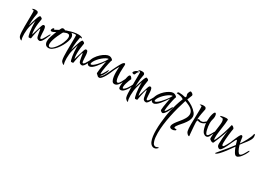

<svg xmlns="http://www.w3.org/2000/svg" viewBox="-19 -1463 3924 2870"><g transform="rotate(30 1943.5 -27.5)"><path d="M102 75Q94 75 76 60.5Q58 46 53 27Q46 2 44 -39Q42 -80 42 -128Q42 -179 43 -232.5Q44 -286 44 -331Q44 -353 44 -371.5Q44 -390 42 -404Q40 -406 30.5 -407.5Q21 -409 12.5 -410.5Q4 -412 4 -412Q4 -414 19.5 -421.5Q35 -429 64 -429Q93 -429 102 -418Q111 -407 111 -399Q111 -396 111 -393Q111 -390 110 -387Q102 -348 98 -316.5Q94 -285 92 -252.5Q90 -220 89 -177Q90 -180 98.5 -208.5Q107 -237 127 -298Q143 -349 153 -364.5Q163 -380 170 -381Q172 -380 181 -377Q190 -374 199 -367.5Q208 -361 208 -351V-349Q201 -312 195.5 -265Q190 -218 190 -174Q190 -146 192.5 -122Q195 -98 202 -83Q202 -87 208.5 -109Q215 -131 224 -159.5Q233 -188 241 -214Q249 -240 253 -253Q261 -277 267.5 -285Q274 -293 286 -293Q303 -293 310.5 -272.5Q318 -252 320 -222Q322 -192 323 -162Q324 -132 327.5 -111.5Q331 -91 342 -91Q355 -91 369 -110.5Q383 -130 396.5 -156Q410 -182 421 -201.5Q432 -221 438 -221Q441 -221 441 -216Q441 -212 438 -203Q424 -169 408 -135Q392 -101 375 -78Q358 -55 339 -55Q315 -55 301 -69Q291 -78 285 -102.5Q279 -127 275 -154Q271 -181 267.5 -200.5Q264 -220 260 -220Q257 -220 251.5 -202.5Q246 -185 240 -159Q234 -133 228.5 -106.5Q223 -80 219.5 -60Q216 -40 216 -35Q216 -23 205.5 -21Q195 -19 179 -19Q172 -19 165 -41.5Q158 -64 152.5 -99.5Q147 -135 144 -175Q141 -215 141 -249Q141 -260 141 -269.5Q141 -279 142 -287Q126 -241 109 -175.5Q92 -110 92 -34Q92 -3 95 24Q98 51 105 66Q106 68 106 71Q106 75 102 75Z M511 -29Q475 -29 458 -52.5Q441 -76 441 -110Q441 -146 458 -198Q475 -250 494 -296Q477 -285 459 -276Q441 -267 427 -267Q417 -267 412.5 -272Q408 -277 408 -283Q408 -288 411 -298Q414 -308 421.5 -317Q429 -326 440 -326Q444 -326 444 -323Q444 -322 443.5 -321.5Q443 -321 443 -320Q442 -318 442 -316Q442 -312 447 -312Q450 -312 454.5 -313Q459 -314 464 -317Q474 -322 487 -329.5Q500 -337 516 -345L531 -375Q537 -386 545 -390.5Q553 -395 560 -395Q571 -395 579.5 -391.5Q588 -388 595 -383Q606 -388 618.5 -392.5Q631 -397 643 -399Q681 -413 722 -421.5Q763 -430 803 -430Q825 -430 848 -424Q871 -418 871 -405Q871 -401 863 -401Q847 -401 826.5 -405Q806 -409 786 -409Q761 -409 738 -406.5Q715 -404 695 -399Q711 -392 721.5 -375Q732 -358 732 -332Q732 -304 718.5 -265Q705 -226 682.5 -185Q660 -144 631 -108.5Q602 -73 571 -51Q540 -29 511 -29ZM522 -50Q543 -50 565.5 -69Q588 -88 610 -117Q632 -146 649 -177Q657 -191 667.5 -215Q678 -239 685.5 -266Q693 -293 693 -315Q693 -335 684.5 -348.5Q676 -362 653 -362Q642 -362 625 -356Q608 -350 589 -342Q585 -338 581.5 -333.5Q578 -329 576 -324Q557 -289 538 -246.5Q519 -204 506.5 -164Q494 -124 494 -94Q494 -50 522 -50Z M833 75Q825 75 807 60.5Q789 46 784 27Q777 2 775 -39Q773 -80 773 -128Q773 -179 774 -232.5Q775 -286 775 -331Q775 -353 775 -371.5Q775 -390 773 -404Q771 -406 761.5 -407.5Q752 -409 743.5 -410.5Q735 -412 735 -412Q735 -414 750.5 -421.5Q766 -429 795 -429Q824 -429 833 -418Q842 -407 842 -399Q842 -396 842 -393Q842 -390 841 -387Q833 -348 829 -316.5Q825 -285 823 -252.5Q821 -220 820 -177Q821 -180 829.5 -208.5Q838 -237 858 -298Q874 -349 884 -364.5Q894 -380 901 -381Q903 -380 912 -377Q921 -374 930 -367.5Q939 -361 939 -351V-349Q932 -312 926.5 -265Q921 -218 921 -174Q921 -146 923.5 -122Q926 -98 933 -83Q933 -87 939.5 -109Q946 -131 955 -159.5Q964 -188 972 -214Q980 -240 984 -253Q992 -277 998.5 -285Q1005 -293 1017 -293Q1034 -293 1041.5 -272.5Q1049 -252 1051 -222Q1053 -192 1054 -162Q1055 -132 1058.5 -111.5Q1062 -91 1073 -91Q1086 -91 1100 -110.5Q1114 -130 1127.5 -156Q1141 -182 1152 -201.5Q1163 -221 1169 -221Q1172 -221 1172 -216Q1172 -212 1169 -203Q1155 -169 1139 -135Q1123 -101 1106 -78Q1089 -55 1070 -55Q1046 -55 1032 -69Q1022 -78 1016 -102.5Q1010 -127 1006 -154Q1002 -181 998.5 -200.5Q995 -220 991 -220Q988 -220 982.5 -202.5Q977 -185 971 -159Q965 -133 959.5 -106.5Q954 -80 950.5 -60Q947 -40 947 -35Q947 -23 936.5 -21Q926 -19 910 -19Q903 -19 896 -41.5Q889 -64 883.5 -99.5Q878 -135 875 -175Q872 -215 872 -249Q872 -260 872 -269.5Q872 -279 873 -287Q857 -241 840 -175.5Q823 -110 823 -34Q823 -3 826 24Q829 51 836 66Q837 68 837 71Q837 75 833 75Z M1369 -40Q1358 -40 1345 -48.5Q1332 -57 1327 -67Q1327 -90 1333 -130Q1339 -170 1346.5 -212.5Q1354 -255 1360 -285Q1342 -257 1319 -224Q1296 -191 1272 -162.5Q1248 -134 1223.5 -115.5Q1199 -97 1178 -97Q1157 -97 1145 -111.5Q1133 -126 1133 -145Q1133 -150 1135 -158Q1144 -204 1170.5 -244.5Q1197 -285 1231.5 -316Q1266 -347 1300 -365Q1334 -383 1358 -383Q1376 -383 1392.5 -375.5Q1409 -368 1424 -351Q1427 -348 1427 -344Q1427 -339 1421 -334Q1414 -310 1406.5 -276.5Q1399 -243 1392.5 -207.5Q1386 -172 1382 -142Q1378 -112 1378 -96Q1378 -85 1381 -85Q1389 -85 1401.5 -102Q1414 -119 1426 -141Q1438 -163 1447.5 -180Q1457 -197 1459 -197Q1462 -197 1462 -189Q1462 -172 1451 -147Q1440 -122 1424.5 -97.5Q1409 -73 1393.5 -56.5Q1378 -40 1369 -40ZM1186 -134Q1200 -134 1221.5 -150Q1243 -166 1266.5 -191Q1290 -216 1312.5 -244Q1335 -272 1351.5 -297.5Q1368 -323 1375 -339Q1355 -339 1329 -324.5Q1303 -310 1276 -287.5Q1249 -265 1226 -238.5Q1203 -212 1189 -187Q1175 -162 1175 -144Q1175 -134 1186 -134Z M1387 -24Q1373 -24 1360 -33.5Q1347 -43 1347 -56Q1347 -78 1356 -69Q1362 -63 1370 -56.5Q1378 -50 1385 -50Q1399 -50 1416 -70.5Q1433 -91 1451 -124.5Q1469 -158 1486 -195Q1491 -206 1501 -228Q1511 -250 1524.5 -276.5Q1538 -303 1551 -327.5Q1564 -352 1574 -368Q1585 -386 1596 -394.5Q1607 -403 1614 -403Q1628 -403 1628 -377Q1628 -365 1625.5 -330Q1623 -295 1623 -254Q1623 -217 1626.5 -181Q1630 -145 1639 -121.5Q1648 -98 1664 -98Q1676 -98 1687 -111Q1698 -124 1706.5 -139Q1715 -154 1718 -161Q1739 -200 1744 -211.5Q1749 -223 1757 -223Q1760 -223 1760 -219Q1760 -217 1758 -209Q1746 -176 1728.5 -140.5Q1711 -105 1687 -80Q1663 -55 1633 -55Q1606 -55 1591.5 -80.5Q1577 -106 1571.5 -145.5Q1566 -185 1566 -225Q1566 -251 1567.5 -274Q1569 -297 1571 -315Q1561 -299 1551 -282Q1541 -265 1529 -240Q1517 -215 1500 -173Q1485 -137 1465.5 -103Q1446 -69 1425.5 -46.5Q1405 -24 1387 -24Z M1811 -327Q1805 -327 1798.5 -329.5Q1792 -332 1786 -335Q1782 -338 1782 -343Q1782 -352 1793 -365.5Q1804 -379 1821 -389Q1838 -399 1854 -399Q1863 -399 1863 -394Q1863 -390 1854 -384Q1843 -376 1838 -362Q1833 -348 1828 -337.5Q1823 -327 1811 -327ZM1757 -25Q1738 -25 1731 -37Q1724 -49 1724 -74Q1724 -87 1725 -102Q1726 -117 1729 -136Q1738 -204 1749 -244.5Q1760 -285 1777 -285Q1791 -285 1802 -269Q1813 -253 1817 -246Q1810 -233 1798.5 -204Q1787 -175 1778 -143Q1769 -111 1769 -87Q1769 -63 1780 -63Q1789 -63 1800.5 -73Q1812 -83 1822.5 -95Q1833 -107 1836 -112Q1870 -163 1879.5 -190Q1889 -217 1898 -217Q1902 -217 1902 -211Q1902 -207 1900.5 -202.5Q1899 -198 1897 -191Q1891 -175 1878 -147.5Q1865 -120 1846.5 -92Q1828 -64 1805.5 -44.5Q1783 -25 1757 -25Z M1938 75Q1930 75 1912 60.5Q1894 46 1889 27Q1882 2 1880 -39Q1878 -80 1878 -128Q1878 -179 1879 -232.5Q1880 -286 1880 -331Q1880 -353 1880 -371.5Q1880 -390 1878 -404Q1876 -406 1866.5 -407.5Q1857 -409 1848.5 -410.5Q1840 -412 1840 -412Q1840 -414 1855.5 -421.5Q1871 -429 1900 -429Q1929 -429 1938 -418Q1947 -407 1947 -399Q1947 -396 1947 -393Q1947 -390 1946 -387Q1938 -348 1934 -316.5Q1930 -285 1928 -252.5Q1926 -220 1925 -177Q1926 -180 1934.5 -208.5Q1943 -237 1963 -298Q1979 -349 1989 -364.5Q1999 -380 2006 -381Q2008 -380 2017 -377Q2026 -374 2035 -367.5Q2044 -361 2044 -351V-349Q2037 -312 2031.5 -265Q2026 -218 2026 -174Q2026 -146 2028.5 -122Q2031 -98 2038 -83Q2038 -87 2044.5 -109Q2051 -131 2060 -159.5Q2069 -188 2077 -214Q2085 -240 2089 -253Q2097 -277 2103.5 -285Q2110 -293 2122 -293Q2139 -293 2146.5 -272.5Q2154 -252 2156 -222Q2158 -192 2159 -162Q2160 -132 2163.5 -111.5Q2167 -91 2178 -91Q2191 -91 2205 -110.5Q2219 -130 2232.5 -156Q2246 -182 2257 -201.5Q2268 -221 2274 -221Q2277 -221 2277 -216Q2277 -212 2274 -203Q2260 -169 2244 -135Q2228 -101 2211 -78Q2194 -55 2175 -55Q2151 -55 2137 -69Q2127 -78 2121 -102.5Q2115 -127 2111 -154Q2107 -181 2103.5 -200.5Q2100 -220 2096 -220Q2093 -220 2087.5 -202.5Q2082 -185 2076 -159Q2070 -133 2064.5 -106.5Q2059 -80 2055.5 -60Q2052 -40 2052 -35Q2052 -23 2041.5 -21Q2031 -19 2015 -19Q2008 -19 2001 -41.5Q1994 -64 1988.5 -99.5Q1983 -135 1980 -175Q1977 -215 1977 -249Q1977 -260 1977 -269.5Q1977 -279 1978 -287Q1962 -241 1945 -175.5Q1928 -110 1928 -34Q1928 -3 1931 24Q1934 51 1941 66Q1942 68 1942 71Q1942 75 1938 75Z M2474 -40Q2463 -40 2450 -48.5Q2437 -57 2432 -67Q2432 -90 2438 -130Q2444 -170 2451.5 -212.5Q2459 -255 2465 -285Q2447 -257 2424 -224Q2401 -191 2377 -162.5Q2353 -134 2328.5 -115.5Q2304 -97 2283 -97Q2262 -97 2250 -111.5Q2238 -126 2238 -145Q2238 -150 2240 -158Q2249 -204 2275.5 -244.5Q2302 -285 2336.5 -316Q2371 -347 2405 -365Q2439 -383 2463 -383Q2481 -383 2497.5 -375.5Q2514 -368 2529 -351Q2532 -348 2532 -344Q2532 -339 2526 -334Q2519 -310 2511.5 -276.5Q2504 -243 2497.5 -207.5Q2491 -172 2487 -142Q2483 -112 2483 -96Q2483 -85 2486 -85Q2494 -85 2506.5 -102Q2519 -119 2531 -141Q2543 -163 2552.5 -180Q2562 -197 2564 -197Q2567 -197 2567 -189Q2567 -172 2556 -147Q2545 -122 2529.5 -97.5Q2514 -73 2498.5 -56.5Q2483 -40 2474 -40ZM2291 -134Q2305 -134 2326.5 -150Q2348 -166 2371.5 -191Q2395 -216 2417.5 -244Q2440 -272 2456.5 -297.5Q2473 -323 2480 -339Q2460 -339 2434 -324.5Q2408 -310 2381 -287.5Q2354 -265 2331 -238.5Q2308 -212 2294 -187Q2280 -162 2280 -144Q2280 -134 2291 -134Z M2720 102Q2701 102 2688 93.5Q2675 85 2675 67Q2675 48 2690 22Q2705 -4 2724 -28Q2743 -52 2754 -65Q2792 -109 2815.5 -150Q2839 -191 2839 -228Q2839 -263 2814.5 -292.5Q2790 -322 2734 -346Q2722 -352 2708.5 -357Q2695 -362 2681 -367Q2658 -297 2636.5 -217Q2615 -137 2598 -55Q2581 27 2571.5 105.5Q2562 184 2562 251Q2562 290 2565.5 323.5Q2569 357 2577 384Q2588 422 2603.5 435Q2619 448 2633 448Q2643 448 2651.5 444.5Q2660 441 2665 438Q2673 434 2679 434Q2685 434 2685 439Q2685 441 2682 446Q2678 451 2662 463.5Q2646 476 2623 476Q2616 476 2607.5 474Q2599 472 2590 467Q2562 451 2546.5 415.5Q2531 380 2524.5 331.5Q2518 283 2518 229Q2518 162 2524.5 95.5Q2531 29 2538 -19Q2544 -65 2557 -123.5Q2570 -182 2589 -245.5Q2608 -309 2633 -370Q2613 -385 2589.5 -392Q2566 -399 2545.5 -401Q2525 -403 2515 -403Q2509 -404 2511.5 -410.5Q2514 -417 2521 -423.5Q2528 -430 2535 -430Q2593 -430 2652 -414Q2658 -426 2663 -437Q2657 -447 2654.5 -457Q2652 -467 2652 -476Q2652 -486 2655 -492Q2662 -511 2668.5 -522.5Q2675 -534 2687 -530Q2704 -525 2717.5 -512Q2731 -499 2727 -486Q2710 -448 2694 -402Q2749 -382 2795.5 -350.5Q2842 -319 2873 -280Q2896 -251 2896 -215Q2896 -182 2877.5 -146Q2859 -110 2828 -72Q2819 -61 2804 -44Q2789 -27 2773.5 -8.5Q2758 10 2747.5 26.5Q2737 43 2737 53Q2737 64 2750 65Q2754 65 2758.5 65.5Q2763 66 2768 65H2770Q2780 65 2780 73Q2780 81 2770 88Q2745 102 2720 102Z M2987 62Q2977 62 2959.5 46.5Q2942 31 2935 6Q2931 -11 2929 -40Q2927 -69 2927 -105Q2927 -165 2929.5 -234Q2932 -303 2932 -358Q2932 -376 2931.5 -392Q2931 -408 2930 -420Q2928 -422 2918.5 -423.5Q2909 -425 2900.5 -426.5Q2892 -428 2892 -428Q2892 -430 2907.5 -437.5Q2923 -445 2952 -445Q2982 -445 2991.5 -432.5Q3001 -420 3001 -411Q3001 -409 3001 -406Q3001 -403 3000 -401Q2991 -360 2983.5 -317Q2976 -274 2972 -218Q2976 -221 2979 -225.5Q2982 -230 2990 -232Q2999 -234 3010 -228Q3021 -222 3028 -222Q3063 -223 3079 -237.5Q3095 -252 3110 -262Q3112 -343 3126 -391.5Q3140 -440 3157 -440Q3166 -440 3173 -425.5Q3180 -411 3180 -382Q3180 -359 3171 -330.5Q3162 -302 3162 -264Q3162 -239 3166 -208.5Q3170 -178 3177 -150.5Q3184 -123 3193 -105.5Q3202 -88 3212 -88Q3225 -88 3238 -104.5Q3251 -121 3263 -143Q3275 -165 3284.5 -181.5Q3294 -198 3300 -198Q3303 -198 3303 -193Q3303 -189 3300 -180Q3275 -124 3258 -93.5Q3241 -63 3211 -63Q3188 -63 3165 -83Q3150 -97 3139 -124.5Q3128 -152 3121.5 -183Q3115 -214 3111 -238Q3101 -222 3076.5 -210.5Q3052 -199 3026 -199Q3009 -199 2995 -205Q2985 -210 2981 -202.5Q2977 -195 2976.5 -183.5Q2976 -172 2976 -165Q2977 -139 2979.5 -103.5Q2982 -68 2985 -34Q2988 0 2990 24Q2992 48 2993 50Q2994 52 2994 55Q2994 62 2987 62Z M3482 1Q3465 1 3449.5 -15.5Q3434 -32 3434 -58Q3434 -107 3437.5 -155.5Q3441 -204 3445.5 -242.5Q3450 -281 3452 -299Q3442 -257 3427 -215Q3412 -173 3397 -136.5Q3382 -100 3371 -75.5Q3360 -51 3358 -44Q3354 -33 3341 -33Q3331 -33 3318 -39Q3305 -45 3295.5 -53.5Q3286 -62 3285 -68Q3284 -73 3284 -79.5Q3284 -86 3284 -93Q3284 -122 3289 -170.5Q3294 -219 3305 -294Q3311 -335 3311 -360Q3311 -386 3305.5 -400Q3300 -414 3292 -421Q3276 -421 3259 -424.5Q3242 -428 3242 -433Q3242 -436 3258.5 -441Q3275 -446 3298 -449.5Q3321 -453 3340 -453Q3354 -453 3362.5 -450Q3371 -447 3371 -439Q3371 -411 3366 -370.5Q3361 -330 3354.5 -285Q3348 -240 3343 -197Q3338 -154 3338 -120Q3338 -108 3339 -97.5Q3340 -87 3342 -79Q3350 -81 3362.5 -105.5Q3375 -130 3389.5 -168Q3404 -206 3418 -249Q3432 -292 3443 -331Q3454 -370 3459 -397Q3460 -402 3467 -402Q3478 -402 3491.5 -390.5Q3505 -379 3511 -365Q3508 -353 3503.5 -322Q3499 -291 3494.5 -251.5Q3490 -212 3487.5 -174.5Q3485 -137 3485 -111Q3485 -80 3490 -72Q3495 -64 3502 -64Q3510 -64 3520.5 -78Q3531 -92 3542 -113Q3553 -134 3564 -154.5Q3575 -175 3583.5 -189Q3592 -203 3597 -203Q3601 -203 3601 -198Q3601 -195 3598 -187Q3594 -177 3584.5 -154.5Q3575 -132 3562 -105.5Q3549 -79 3535 -55Q3521 -31 3507 -15Q3493 1 3482 1Z M3460 88Q3455 88 3455 84Q3455 84 3457 80Q3481 49 3517 7Q3553 -35 3591.5 -82Q3630 -129 3663 -174Q3659 -189 3654 -205Q3649 -221 3645 -237Q3641 -248 3635 -248Q3630 -248 3622 -233Q3614 -218 3605.5 -199Q3597 -180 3589 -165Q3581 -150 3575 -150Q3571 -150 3571 -157Q3571 -165 3584.5 -200Q3598 -235 3620 -281Q3620 -281 3624.5 -291Q3629 -301 3635.5 -314Q3642 -327 3650 -336.5Q3658 -346 3666 -346Q3675 -346 3681.5 -338Q3688 -330 3689 -318Q3691 -293 3695.5 -269.5Q3700 -246 3704 -225Q3715 -240 3732.5 -268.5Q3750 -297 3768.5 -330.5Q3787 -364 3800.5 -397Q3814 -430 3817 -454Q3817 -457 3822 -457Q3833 -457 3835.5 -441Q3838 -425 3838 -414Q3838 -393 3827 -369.5Q3816 -346 3788.5 -308.5Q3761 -271 3709 -207Q3725 -149 3745.5 -114.5Q3766 -80 3782 -80Q3798 -80 3813.5 -98.5Q3829 -117 3842.5 -140.5Q3856 -164 3866.5 -182.5Q3877 -201 3882 -201Q3887 -201 3887 -195Q3887 -188 3879 -169.5Q3871 -151 3857 -128Q3843 -105 3826 -83Q3809 -61 3790 -46.5Q3771 -32 3754 -32Q3731 -32 3710 -66Q3689 -100 3671 -151Q3628 -88 3586 -33.5Q3544 21 3511 54.5Q3478 88 3460 88Z"/></g></svg>

Font: Comforter
Style: Regular
Weight: 400
Designer: Robert E. Leuschke
Foundry: Robert E. Leuschke
Version: Version 1.013; ttfautohint (v1.8.3)